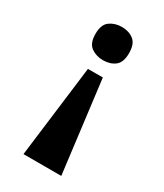

<svg xmlns="http://www.w3.org/2000/svg" viewBox="-183 -617 745 871"><g transform="rotate(30 190.0 -181.5)"><path d="M229 -301 289 180H91L151 -301ZM190 -543Q227 -543 252 -523.5Q277 -504 277 -456Q277 -407 252 -388Q227 -369 190 -369Q154 -369 127.5 -388Q101 -407 101 -456Q101 -505 127.5 -524Q154 -543 190 -543Z"/></g></svg>

Font: Noto Serif Armenian ExtraBold
Style: Regular
Weight: 800
Version: Version 2.007